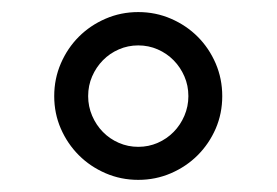

<svg xmlns="http://www.w3.org/2000/svg" viewBox="-20 -730 458 318"><path d="M69.8 -570.8Q69.8 -599.6 80.8 -625Q91.8 -650.4 110.6 -669.2Q129.4 -688 154.8 -699Q180.2 -710 209 -710Q237.8 -710 263.2 -699Q288.6 -688 307.4 -669.2Q326.2 -650.4 337.2 -625Q348.1 -599.6 348.1 -570.8Q348.1 -542 337.2 -516.8Q326.2 -491.7 307.4 -472.9Q288.6 -454.1 263.2 -443.1Q237.8 -432.1 209 -432.1Q180.2 -432.1 154.8 -443.1Q129.4 -454.1 110.6 -472.9Q91.8 -491.7 80.8 -516.8Q69.8 -542 69.8 -570.8ZM126 -570.8Q126 -553.7 132.6 -538.3Q139.2 -522.9 150.4 -511.5Q161.6 -500 176.8 -493.4Q191.9 -486.8 209 -486.8Q226.1 -486.8 241.2 -493.4Q256.3 -500 267.6 -511.5Q278.8 -522.9 285.4 -538.3Q292 -553.7 292 -570.8Q292 -588.4 285.4 -603.5Q278.8 -618.7 267.6 -630.1Q256.3 -641.6 241.2 -648.2Q226.1 -654.8 209 -654.8Q191.9 -654.8 176.8 -648.2Q161.6 -641.6 150.4 -630.1Q139.2 -618.7 132.6 -603.5Q126 -588.4 126 -570.8Z"/></svg>

Font: Abel
Style: Regular
Weight: 400
Designer: Matthew Desmond
Foundry: Matthew Desmond
Version: Version 1.003